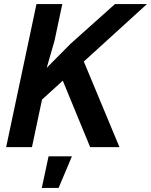

<svg xmlns="http://www.w3.org/2000/svg" viewBox="-20 -718 737 937"><path d="M10 0 158 -698H284L246 -519L208 -387L325 -505L541 -698H697L185 -232L136 0ZM420 0 261 -386 376 -449 563 0ZM184 199 217 45H331L266 199Z"/></svg>

Font: Azeret Mono Thin Medium
Style: Italic
Weight: 500
Italic angle: -12°
Version: Version 1.002